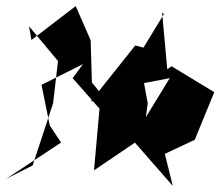

<svg xmlns="http://www.w3.org/2000/svg" viewBox="-34 -560 722 629"><path d="M325 -218 267 -290 263 -428 214 -540 69 -429 61 -474 156 -360 140 -222 73 -18 -14 26 166 -93 129 -149 102 -282 238 -350 204 -304 292 -204 274 -2 435 -111 450 -222 431 -324 413 -283 522 -304 399 -103 532 49 506 -56 604 -102 668 -258 528 -343 514 -333 497 -519 503 -514 436 -404 409 -411 264 -229Z"/></svg>

Font: Asimov Silicon
Style: Regular
Weight: 400
Designer: Google
Version: Version 2.000980; 2014